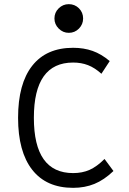

<svg xmlns="http://www.w3.org/2000/svg" viewBox="-20 -892 620 924"><path d="M332 12Q203 12 135 -75Q67 -162 67 -325Q67 -489 135 -575.5Q203 -662 332 -662Q383 -662 425.5 -647Q468 -632 508 -598L468 -537Q436 -566 403.5 -578.5Q371 -591 332 -591Q143 -591 143 -325Q143 -59 332 -59Q376 -59 411 -74.5Q446 -90 483 -127L526 -69Q481 -26 434.5 -7Q388 12 332 12ZM311 -734Q283 -734 262.5 -754.5Q242 -775 242 -803Q242 -832 262.5 -852Q283 -872 311 -872Q340 -872 360 -852Q380 -832 380 -803Q380 -775 360 -754.5Q340 -734 311 -734Z"/></svg>

Font: Sometype Mono
Style: Regular
Weight: 400
Monospace: yes
Designer: Ryoichi Tsunekawa
Foundry: Dharma Type
Version: Version 1.000; ttfautohint (v1.8.3)